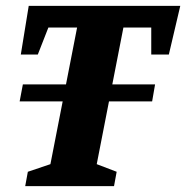

<svg xmlns="http://www.w3.org/2000/svg" viewBox="-20 -635 635 655"><path d="M47 -289 58 -347H509L499 -289ZM66 0 75 -49 152 -75 243 -541H145L109 -449H51L78 -615H595L556 -449H496V-541H401L310 -75L378 -49L369 0Z"/></svg>

Font: Manuale ExtraBold
Style: Italic
Weight: 800
Italic angle: -11°
Designer: Eduardo Tunni / Pablo Cosgaya
Foundry: Eduardo Tunni / Pablo Cosgaya
Version: Version 1.002